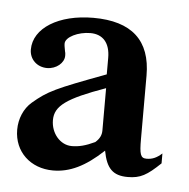

<svg xmlns="http://www.w3.org/2000/svg" viewBox="-33 -709 343 348"><g transform="rotate(5 138.0 -535.0)"><path d="M270 -442C260 -433 252 -430 242 -430C231 -430 229 -437 229 -465V-580C229 -644 194 -676 124 -676C61 -676 16 -648 16 -609C16 -591 30 -578 48 -578C65 -578 79 -590 79 -603C79 -605 79 -608 78 -611C77 -617 76 -621 76 -625C76 -637 99 -648 121 -648C144 -648 157 -633 157 -606V-576C66 -542 53 -536 26 -513C12 -501 4 -482 4 -462C4 -422 34 -394 75 -394C105 -394 133 -407 166 -438C172 -406 184 -394 211 -394C234 -394 246 -401 270 -424ZM158 -474C158 -466 155 -459 147 -452C130 -444 118 -441 105 -441C84 -441 67 -461 67 -485C67 -511 88 -526 158 -551Z"/></g></svg>

Font: STIXGeneral
Style: Regular
Weight: 400
Designer: MicroPress Inc., with final additions and corrections provided by Coen Hoffman, Elsevier (retired)
Version: Version 1.1.0